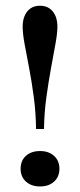

<svg xmlns="http://www.w3.org/2000/svg" viewBox="-20 -651 285 682"><path d="M108.1 -192.7Q107.3 -251.6 100 -306.5Q92.7 -361.3 83.5 -409.3Q74.2 -457.3 67.3 -494.8Q60.5 -532.3 60.5 -555.6Q60.5 -590.3 77 -610.5Q93.5 -630.6 121.8 -630.6Q150.8 -630.6 167.3 -610.5Q183.9 -590.3 183.9 -555.6Q183.9 -533.1 177 -495.2Q170.2 -457.3 161.3 -409.3Q152.4 -361.3 144.8 -306Q137.1 -250.8 136.3 -192.7ZM122.6 11.3Q91.1 11.3 72.2 -6Q53.2 -23.4 53.2 -51.6Q53.2 -80.6 72.2 -97.6Q91.1 -114.5 122.6 -114.5Q153.2 -114.5 172.2 -97.2Q191.1 -79.8 191.1 -51.6Q191.1 -23.4 172.2 -6Q153.2 11.3 122.6 11.3Z"/></svg>

Font: Playfair 5pt SemiExpanded Light SemiBold
Style: Regular
Weight: 600
Version: Version 2.001;gftools[0.9.30]